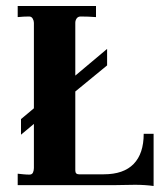

<svg xmlns="http://www.w3.org/2000/svg" viewBox="-20 -617 554 640"><path d="M39 -38Q49 -37 58.5 -36Q68 -35 78 -35Q87 -35 90 -42Q93 -49 93 -57V-204L50 -168V-220L93 -256V-541Q93 -548 89 -555Q85 -562 77 -562Q68 -562 58.5 -561.5Q49 -561 39 -560V-597H300V-560Q287 -561 274.5 -561.5Q262 -562 249 -562Q240 -562 235.5 -555.5Q231 -549 231 -541V-365L337 -454V-399L231 -312V-49Q231 -36 243 -36H326Q392 -36 425.5 -70.5Q459 -105 459 -171H492V3Q478 1 462.5 0Q447 -1 430 -1Q414 -1 398.5 -0.5Q383 0 368 0H39Z"/></svg>

Font: Gamine
Style: Bold
Weight: 700
Designer: Tapiwanashe Sebastian Garikayi
Version: Version 1.000